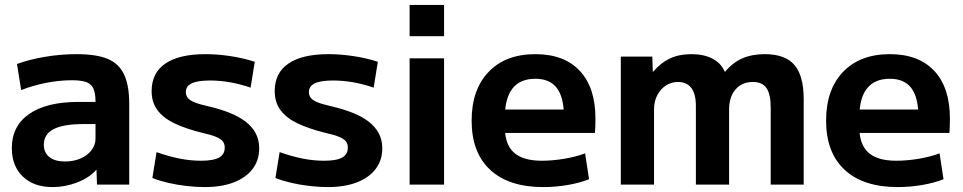

<svg xmlns="http://www.w3.org/2000/svg" viewBox="-20 -750 3913 780"><path d="M194 10Q117 10 72.5 -33Q28 -76 28 -148Q28 -238 98.5 -287Q169 -336 299 -336H368Q368 -371 359.5 -390Q351 -409 330.5 -416.5Q310 -424 272 -424Q222 -424 168 -413.5Q114 -403 66 -384L49 -490Q101 -509 164.5 -519.5Q228 -530 291 -530Q371 -530 417 -511Q463 -492 484 -447.5Q505 -403 505 -328V0H374L372 -60H371Q343 -28 294 -9Q245 10 194 10ZM244 -94Q279 -94 307 -106Q335 -118 351.5 -139.5Q368 -161 368 -187V-246H319Q238 -246 198 -225.5Q158 -205 158 -162Q158 -130 180.5 -112Q203 -94 244 -94Z M812 10Q777 10 737.5 5.5Q698 1 662 -7.5Q626 -16 599 -27L616 -132Q664 -115 708.5 -106Q753 -97 797 -97Q847 -97 870 -110Q893 -123 893 -150Q893 -166 885 -176Q877 -186 856.5 -194.5Q836 -203 799 -211Q735 -227 689.5 -248.5Q644 -270 620 -302Q596 -334 596 -380Q596 -454 652 -492Q708 -530 815 -530Q864 -530 916.5 -522Q969 -514 1015 -499L998 -394Q954 -409 913 -416Q872 -423 833 -423Q783 -423 759 -411.5Q735 -400 735 -376Q735 -362 743 -352Q751 -342 771 -334Q791 -326 827 -318Q874 -307 912 -292Q950 -277 977 -256.5Q1004 -236 1018.5 -209Q1033 -182 1033 -147Q1033 -99 1006 -63.5Q979 -28 929.5 -9Q880 10 812 10Z M1312 10Q1277 10 1237.5 5.5Q1198 1 1162 -7.5Q1126 -16 1099 -27L1116 -132Q1164 -115 1208.5 -106Q1253 -97 1297 -97Q1347 -97 1370 -110Q1393 -123 1393 -150Q1393 -166 1385 -176Q1377 -186 1356.5 -194.5Q1336 -203 1299 -211Q1235 -227 1189.5 -248.5Q1144 -270 1120 -302Q1096 -334 1096 -380Q1096 -454 1152 -492Q1208 -530 1315 -530Q1364 -530 1416.5 -522Q1469 -514 1515 -499L1498 -394Q1454 -409 1413 -416Q1372 -423 1333 -423Q1283 -423 1259 -411.5Q1235 -400 1235 -376Q1235 -362 1243 -352Q1251 -342 1271 -334Q1291 -326 1327 -318Q1374 -307 1412 -292Q1450 -277 1477 -256.5Q1504 -236 1518.5 -209Q1533 -182 1533 -147Q1533 -99 1506 -63.5Q1479 -28 1429.5 -9Q1380 10 1312 10Z M1644 -603V-730H1784V-603ZM1644 0V-513H1784V0Z M2187 10Q2047 10 1971.5 -60Q1896 -130 1896 -260Q1896 -386 1965 -458Q2034 -530 2155 -530Q2272 -530 2335.5 -462Q2399 -394 2399 -269Q2399 -255 2398.5 -237Q2398 -219 2397 -210H1973V-305H2290L2271 -276Q2271 -354 2242.5 -392Q2214 -430 2155 -430Q2093 -430 2062 -390.5Q2031 -351 2031 -273V-233Q2031 -163 2068 -130Q2105 -97 2181 -97Q2224 -97 2272 -105Q2320 -113 2357 -127L2373 -22Q2336 -7 2286.5 1.5Q2237 10 2187 10Z M2502 0V-520H2630L2632 -459H2634Q2663 -494 2700.5 -512Q2738 -530 2789 -530Q2839 -530 2874 -512Q2909 -494 2924 -459H2926Q2957 -496 2996 -513Q3035 -530 3087 -530Q3170 -530 3207.5 -486Q3245 -442 3245 -347V0H3111V-313Q3111 -367 3094 -392Q3077 -417 3039 -417Q2994 -417 2968 -386.5Q2942 -356 2942 -306V0H2807V-320Q2807 -368 2788.5 -392.5Q2770 -417 2734 -417Q2707 -417 2685 -402.5Q2663 -388 2650 -363Q2637 -338 2637 -306V0Z M3627 10Q3487 10 3411.5 -60Q3336 -130 3336 -260Q3336 -386 3405 -458Q3474 -530 3595 -530Q3712 -530 3775.5 -462Q3839 -394 3839 -269Q3839 -255 3838.5 -237Q3838 -219 3837 -210H3413V-305H3730L3711 -276Q3711 -354 3682.5 -392Q3654 -430 3595 -430Q3533 -430 3502 -390.5Q3471 -351 3471 -273V-233Q3471 -163 3508 -130Q3545 -97 3621 -97Q3664 -97 3712 -105Q3760 -113 3797 -127L3813 -22Q3776 -7 3726.5 1.5Q3677 10 3627 10Z"/></svg>

Font: M PLUS 1 Thin
Style: Bold
Weight: 700
Version: Version 1.001